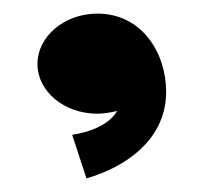

<svg xmlns="http://www.w3.org/2000/svg" viewBox="-20 -168 299 282"><path d="M107 94C166 77 224 36 224 -33C224 -91 188 -148 123 -148C74 -148 35 -114 35 -74C35 -34 74 -1 123 -1C133 -1 143 -3 152 -5C147 4 131 23 86 30L107 94Z"/></svg>

Font: Peralta
Style: Regular
Weight: 400
Designer: Astigmatic (AOETI)
Foundry: Astigmatic (AOETI)
Version: Version 1.000